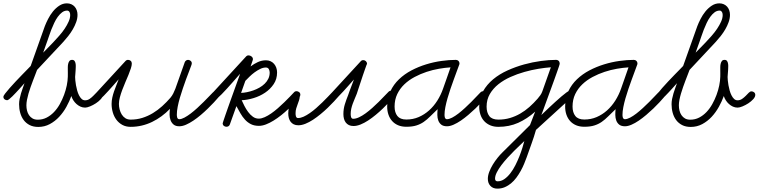

<svg xmlns="http://www.w3.org/2000/svg" viewBox="-68 -745 4508 1141"><path d="M-25.4 -149.4Q-34.2 -149.4 -41 -155Q-47.9 -160.6 -47.9 -170.4Q-47.9 -175.3 -37.4 -189.2Q-26.9 -203.1 -10.7 -221.4Q5.4 -239.7 24.9 -260.5Q44.4 -281.2 62.5 -299.8Q80.6 -318.4 94.7 -332.8Q108.9 -347.2 114.3 -353L198.2 -588.9Q205.6 -608.4 217.8 -632.3Q230 -656.2 246.6 -676.8Q263.2 -697.3 284.2 -711.2Q305.2 -725.1 329.6 -725.1Q344.2 -725.1 356 -719.7Q367.7 -714.4 375.7 -705.3Q383.8 -696.3 388.2 -683.8Q392.6 -671.4 392.6 -657.2Q392.6 -635.7 384.8 -613.8Q377 -591.8 364.7 -570.8Q352.5 -549.8 337.6 -531Q322.8 -512.2 309.1 -497.1L152.3 -329.6Q147.9 -317.4 141.6 -301.3Q135.3 -285.2 128.2 -266.6Q121.1 -248 114 -228Q106.9 -208 101.3 -188.7Q95.7 -169.4 92.3 -151.6Q88.9 -133.8 88.9 -119.1Q88.9 -103 92.5 -87.9Q96.2 -72.8 104.5 -60.5Q112.8 -48.3 125.5 -41Q138.2 -33.7 156.7 -33.7Q185.1 -33.7 209.2 -46.1Q233.4 -58.6 252.9 -79.1Q272.5 -99.6 287.4 -126.2Q302.2 -152.8 312.7 -181.2Q323.2 -209.5 328.9 -237.5Q334.5 -265.6 335 -289.1Q335.4 -298.8 335.2 -308.6Q335 -318.4 335 -328.1Q335 -335.4 335 -345.9Q335 -356.4 337.2 -366Q339.4 -375.5 344.5 -382.3Q349.6 -389.2 360.4 -389.2Q371.1 -389.2 375.7 -381.8Q380.4 -374.5 381.6 -364.5Q382.8 -354.5 382.1 -343.8Q381.3 -333 381.3 -326.7Q381.3 -316.9 379.9 -307.1Q378.4 -297.4 378.4 -287.6Q378.4 -280.3 379.6 -267.1Q380.9 -253.9 383.5 -238.5Q386.2 -223.1 390.6 -207.3Q395 -191.4 401.6 -178.5Q408.2 -165.5 417 -157.2Q425.8 -148.9 437.5 -148.9Q452.6 -148.9 464.6 -157.2Q476.6 -165.5 486.3 -175.5Q496.1 -185.5 504.2 -193.8Q512.2 -202.1 520.5 -202.1Q529.3 -202.1 536.1 -196.3Q543 -190.4 543 -181.2Q543 -168.9 530.8 -155.5Q518.6 -142.1 501.7 -131.1Q484.9 -120.1 467 -112.8Q449.2 -105.5 438 -105.5Q423.3 -105.5 410.4 -111.3Q397.5 -117.2 386.7 -126.7Q376 -136.2 367.9 -148.7Q359.9 -161.1 356 -174.3Q344.7 -143.1 326.7 -110.4Q308.6 -77.6 283.9 -51Q259.3 -24.4 228 -7.6Q196.8 9.3 159.7 9.3Q129.9 9.3 108.4 -1.7Q86.9 -12.7 73 -31.2Q59.1 -49.8 52.2 -74.2Q45.4 -98.6 45.4 -125.5Q45.4 -140.6 48.6 -157Q51.8 -173.3 56.6 -189.5Q61.5 -205.6 67.1 -220.9Q72.8 -236.3 77.6 -250.5Q73.7 -246.6 65.9 -237.5Q58.1 -228.5 47.9 -217.3Q37.6 -206.1 26.4 -194.1Q15.1 -182.1 5.1 -172.1Q-4.9 -162.1 -13.2 -155.8Q-21.5 -149.4 -25.4 -149.4ZM188.5 -432.1Q198.2 -442.4 213.9 -458Q229.5 -473.6 247.3 -492.4Q265.1 -511.2 283.4 -532Q301.8 -552.7 316.2 -574.2Q330.6 -595.7 339.8 -616.5Q349.1 -637.2 349.1 -655.3Q349.1 -659.7 348.4 -664.3Q347.7 -668.9 345.5 -672.9Q343.3 -676.8 339.8 -679.4Q336.4 -682.1 331.1 -682.1Q314.9 -682.1 301.3 -671.9Q287.6 -661.6 275.6 -645.3Q263.7 -628.9 254.2 -608.6Q244.6 -588.4 236.8 -568.4Q229 -548.3 223.4 -531Q217.8 -513.7 213.9 -503.4Z M1049.8 -389.2Q1058.1 -389.2 1064.9 -383.3Q1071.8 -377.4 1071.8 -368.7Q1071.8 -363.8 1070.3 -360.4Q1064.9 -344.7 1056.2 -322.5Q1047.4 -300.3 1037.8 -274.2Q1028.3 -248 1018.6 -219.5Q1008.8 -190.9 1000.7 -163.1Q992.7 -135.3 987.8 -109.9Q982.9 -84.5 982.9 -64.5Q982.9 -61 983.2 -56.2Q983.4 -51.3 984.9 -46.9Q986.3 -42.5 989.3 -39.6Q992.2 -36.6 997.1 -36.6Q1010.3 -36.6 1028.1 -46.1Q1045.9 -55.7 1065.2 -70.3Q1084.5 -85 1104.5 -103.3Q1124.5 -121.6 1142.3 -139.4Q1160.2 -157.2 1174.6 -172.4Q1189 -187.5 1197.8 -196.3Q1204.6 -203.1 1212.9 -203.1Q1221.2 -203.1 1228.5 -197.3Q1235.8 -191.4 1235.8 -182.1Q1235.8 -172.9 1230 -166.5Q1219.2 -153.8 1202.9 -136.2Q1186.5 -118.7 1166.7 -99.4Q1147 -80.1 1125 -61.5Q1103 -43 1080.8 -28.1Q1058.6 -13.2 1037.4 -3.9Q1016.1 5.4 997.6 5.4Q976.1 5.4 963.9 -4.6Q951.7 -14.6 945.8 -30Q939.9 -45.4 939.7 -63.5Q939.5 -81.5 941.9 -98.1Q918.5 -73.7 891.8 -54.2Q865.2 -34.7 835.9 -20.5Q806.6 -6.3 774.7 1.2Q742.7 8.8 708.5 8.8Q680.2 8.8 658.9 -2.9Q637.7 -14.6 623.5 -33.7Q609.4 -52.7 602.3 -77.1Q595.2 -101.6 595.2 -127.4Q595.2 -146.5 599.4 -165.3Q603.5 -184.1 609.9 -202.4Q616.2 -220.7 623.5 -238.5Q630.9 -256.3 637.2 -273.9Q632.8 -269 623.3 -258.1Q613.8 -247.1 601.6 -233.4Q589.4 -219.7 575.9 -204.8Q562.5 -189.9 550.3 -177.5Q538.1 -165 528.3 -157.2Q518.6 -149.4 514.2 -149.4Q505.9 -149.4 498.5 -155.3Q491.2 -161.1 491.2 -170.4Q491.2 -179.2 497.1 -186L677.2 -381.8Q683.6 -389.2 692.9 -389.2Q702.6 -389.2 709 -383.1Q715.3 -377 715.3 -367.2Q715.3 -356 709.7 -338.6Q704.1 -321.3 695.6 -300.5Q687 -279.8 677 -256.6Q667 -233.4 658.4 -210.4Q649.9 -187.5 644.3 -166.3Q638.7 -145 638.7 -127.4Q638.7 -111.8 642.8 -95.2Q647 -78.6 655.3 -64.9Q663.6 -51.3 676.8 -42.7Q689.9 -34.2 708.5 -34.2Q745.1 -34.2 777.8 -44.4Q810.5 -54.7 840.1 -72.5Q869.6 -90.3 895.8 -114Q921.9 -137.7 944.8 -164.1Q954.6 -175.8 961.7 -189.7Q968.8 -203.6 974.1 -217.8L1029.8 -375Q1032.2 -381.3 1037.6 -385.3Q1043 -389.2 1049.8 -389.2Z M1206.1 -149.4Q1197.8 -149.4 1190.4 -155.3Q1183.1 -161.1 1183.1 -170.4Q1183.1 -179.2 1189 -186L1395.5 -410.6Q1400.9 -416 1408.7 -416Q1418.5 -416 1426.8 -409.4Q1435.1 -402.8 1435.1 -392.6Q1435.1 -390.6 1433.1 -384.8Q1431.2 -378.9 1428.7 -372.1Q1426.3 -365.2 1424.1 -358.9Q1421.9 -352.5 1420.9 -350.1Q1440.9 -365.2 1464.1 -376Q1487.3 -386.7 1512.7 -386.7Q1527.8 -386.7 1540.3 -380.9Q1552.7 -375 1561 -365.2Q1569.3 -355.5 1574 -342.3Q1578.6 -329.1 1578.6 -314.5Q1578.6 -274.9 1558.3 -244.9Q1538.1 -214.8 1507.1 -194.1Q1476.1 -173.3 1439 -162.1Q1401.9 -150.9 1368.2 -149.4Q1375 -134.3 1384.5 -115.5Q1394 -96.7 1406.5 -79.8Q1418.9 -63 1434.6 -51.5Q1450.2 -40 1469.7 -40Q1485.8 -40 1504.9 -48.6Q1523.9 -57.1 1543.9 -71Q1564 -85 1583.7 -102.3Q1603.5 -119.6 1621.3 -137Q1639.2 -154.3 1654.1 -169.9Q1668.9 -185.5 1679.2 -196.3Q1685.1 -203.1 1693.8 -203.1Q1702.6 -203.1 1709.7 -197.5Q1716.8 -191.9 1716.8 -182.1Q1716.8 -172.9 1710.9 -166.5Q1699.2 -152.3 1682.4 -134.3Q1665.5 -116.2 1645.5 -97.2Q1625.5 -78.1 1603 -60.3Q1580.6 -42.5 1557.6 -28.3Q1534.7 -14.2 1512.5 -5.6Q1490.2 2.9 1470.7 2.9Q1442.9 2.9 1422.9 -7.3Q1402.8 -17.6 1387.7 -34.2Q1372.6 -50.8 1360.6 -71.8Q1348.6 -92.8 1336.9 -114.3L1297.9 -5.4Q1295.4 1.5 1290 4.9Q1284.7 8.3 1277.8 8.3Q1268.6 8.3 1262 2.7Q1255.4 -2.9 1255.4 -12.7Q1255.4 -13.7 1259.5 -26.1Q1263.7 -38.6 1270.3 -57.9Q1276.9 -77.1 1285.6 -101.8Q1294.4 -126.5 1303.7 -152.6Q1313 -178.7 1322.3 -204.3Q1331.5 -230 1339.1 -251.2Q1346.7 -272.5 1352.1 -287.1Q1357.4 -301.8 1358.9 -306.6Q1354 -301.3 1342 -287.6Q1330.1 -273.9 1314.7 -256.3Q1299.3 -238.8 1282.2 -220Q1265.1 -201.2 1249.8 -185.5Q1234.4 -169.9 1222.4 -159.7Q1210.4 -149.4 1206.1 -149.4ZM1390.1 -264.6 1364.7 -192.9Q1380.9 -193.4 1399.9 -197.3Q1418.9 -201.2 1437.7 -207.8Q1456.5 -214.4 1474.1 -224.4Q1491.7 -234.4 1505.1 -247.6Q1518.6 -260.7 1526.6 -277.3Q1534.7 -293.9 1534.7 -314Q1534.7 -324.7 1529.5 -334.2Q1524.4 -343.8 1511.7 -343.8Q1495.6 -343.8 1478.5 -335.4Q1461.4 -327.1 1445.1 -315.2Q1428.7 -303.2 1414.6 -289.3Q1400.4 -275.4 1390.1 -264.6Z M2052.2 -187.5Q2046.4 -172.9 2040 -158.2Q2033.7 -143.6 2028.3 -128.9Q2022.9 -114.3 2019.5 -99.1Q2016.1 -84 2016.1 -68.8Q2016.1 -64.9 2016.4 -59.8Q2016.6 -54.7 2018.1 -50Q2019.5 -45.4 2022.5 -42.2Q2025.4 -39.1 2030.8 -39.1Q2046.9 -39.1 2065.9 -48.1Q2085 -57.1 2104.7 -71.5Q2124.5 -85.9 2144.5 -103.8Q2164.6 -121.6 2182.4 -139.4Q2200.2 -157.2 2215.3 -173.1Q2230.5 -189 2240.7 -199.2Q2247.1 -206.1 2257.3 -206.1Q2266.6 -206.1 2272.5 -199Q2278.3 -191.9 2278.3 -183.1Q2278.3 -175.8 2272.9 -169.4Q2261.2 -155.8 2244.4 -137.7Q2227.5 -119.6 2207.5 -100.3Q2187.5 -81.1 2165 -62.5Q2142.6 -43.9 2119.9 -29.1Q2097.2 -14.2 2074.7 -5.1Q2052.2 3.9 2032.7 3.9Q2016.6 3.9 2005.4 -1.7Q1994.1 -7.3 1986.8 -16.8Q1979.5 -26.4 1976.1 -39.3Q1972.7 -52.2 1972.7 -66.9Q1972.7 -97.2 1981.2 -124.8Q1989.7 -152.3 2001 -180.2Q2003.9 -189.5 2008.8 -202.4Q2013.7 -215.3 2018.6 -228.5Q2023.4 -241.7 2028.1 -253.4Q2032.7 -265.1 2035.2 -272.5Q2030.8 -267.6 2020.8 -256.3Q2010.7 -245.1 1998.3 -231Q1985.8 -216.8 1971.9 -201.7Q1958 -186.5 1945.8 -174.3L1945.3 -173.8Q1933.6 -160.2 1916.7 -142.1Q1899.9 -124 1879.9 -104.7Q1859.9 -85.4 1837.4 -66.9Q1814.9 -48.3 1792.2 -33.4Q1769.5 -18.6 1747.1 -9.5Q1724.6 -0.5 1705.1 -0.5Q1689 -0.5 1677.7 -6.1Q1666.5 -11.7 1659.2 -21.2Q1651.9 -30.8 1648.4 -43.7Q1645 -56.6 1645 -71.3Q1645 -77.6 1646.2 -89.6Q1647.5 -101.6 1649.9 -115.7Q1652.3 -129.9 1656.2 -144.8Q1660.2 -159.7 1665.8 -171.9Q1671.4 -184.1 1678.2 -191.9Q1685.1 -199.7 1693.8 -199.7Q1702.1 -199.7 1707.8 -191.7Q1713.4 -183.6 1713.4 -175.3Q1713.4 -162.1 1709.5 -149.9Q1705.6 -137.7 1700.9 -125.7Q1696.3 -113.8 1692.4 -100.8Q1688.5 -87.9 1688.5 -73.2Q1688.5 -69.3 1688.7 -64.2Q1689 -59.1 1690.4 -54.4Q1691.9 -49.8 1694.8 -46.6Q1697.8 -43.5 1703.1 -43.5Q1718.3 -43.5 1736.1 -51.5Q1753.9 -59.6 1772.9 -72.8Q1792 -85.9 1810.8 -102.5Q1829.6 -119.1 1847.2 -136.2Q1864.7 -153.3 1879.9 -169.2Q1895 -185.1 1906.2 -196.8L2075.7 -380.9Q2081.5 -387.7 2090.8 -387.7Q2099.6 -387.7 2106.2 -381.6Q2112.8 -375.5 2113.3 -366.2Q2112.8 -366.2 2109.1 -356.2Q2105.5 -346.2 2099.9 -330.3Q2094.2 -314.5 2087.6 -294.7Q2081.1 -274.9 2074.5 -255.1Q2067.9 -235.4 2062 -217.5Q2056.2 -199.7 2052.2 -187.5Z M2532.7 -96.2Q2507.8 -72.8 2488.8 -53.5Q2469.7 -34.2 2450 -20.5Q2430.2 -6.8 2406 0.7Q2381.8 8.3 2346.7 8.3Q2319.3 8.3 2298.3 -0.5Q2277.3 -9.3 2262.7 -25.4Q2248 -41.5 2240.5 -63.5Q2232.9 -85.4 2232.9 -111.8Q2232.9 -162.6 2252 -202.9Q2271 -243.2 2303.2 -273.9Q2335.4 -304.7 2377.2 -326.7Q2418.9 -348.6 2464.4 -362.5Q2509.8 -376.5 2555.4 -382.8Q2601.1 -389.2 2641.1 -389.2Q2650.4 -389.2 2656.5 -383.1Q2662.6 -377 2662.6 -367.7Q2662.6 -365.2 2662.1 -363.5Q2661.6 -361.8 2660.6 -359.4Q2654.8 -343.3 2646.2 -320.3Q2637.7 -297.4 2628.2 -271.2Q2618.7 -245.1 2608.9 -216.6Q2599.1 -188 2591.3 -160.6Q2583.5 -133.3 2578.6 -108.2Q2573.7 -83 2573.7 -63.5Q2573.7 -60.1 2574 -55.4Q2574.2 -50.8 2575.7 -46.6Q2577.1 -42.5 2580.1 -39.6Q2583 -36.6 2587.9 -36.6Q2601.1 -36.6 2618.9 -45.9Q2636.7 -55.2 2656 -70.1Q2675.3 -85 2695.1 -103.3Q2714.8 -121.6 2732.7 -139.4Q2750.5 -157.2 2764.6 -172.4Q2778.8 -187.5 2787.6 -196.3Q2794.4 -203.1 2802.7 -203.1Q2812.5 -203.1 2818.8 -196.8Q2825.2 -190.4 2825.2 -180.7Q2825.2 -172.9 2819.8 -166.5Q2809.6 -154.3 2793.2 -136.7Q2776.9 -119.1 2757.1 -100.1Q2737.3 -81.1 2715.1 -62.3Q2692.9 -43.5 2670.7 -28.3Q2648.4 -13.2 2627.2 -3.9Q2606 5.4 2588.4 5.4Q2566.4 5.4 2554.2 -4.4Q2542 -14.2 2536.6 -29.1Q2531.2 -43.9 2531 -61.8Q2530.8 -79.6 2532.7 -96.2ZM2609.4 -344.7Q2577.6 -342.8 2540.8 -336.4Q2503.9 -330.1 2467 -317.9Q2430.2 -305.7 2395.8 -287.4Q2361.3 -269 2335 -243.9Q2308.6 -218.8 2292.7 -185.8Q2276.9 -152.8 2276.9 -111.8Q2276.9 -76.7 2293.5 -55.7Q2310.1 -34.7 2346.7 -34.7Q2386.2 -34.7 2420.2 -49.3Q2454.1 -64 2481.9 -88.9Q2509.8 -113.8 2530.8 -147Q2551.8 -180.2 2564.9 -217.8Q2576.2 -249.5 2587.2 -281Q2598.1 -312.5 2609.4 -344.7Z M3315.4 -204.6Q3323.7 -204.6 3330.1 -198.5Q3336.4 -192.4 3336.4 -184.1Q3336.4 -173.8 3329.1 -166.5L3117.2 26.9Q3105.5 68.4 3090.8 108.6Q3076.2 148.9 3062 189.5Q3055.2 208.5 3046.4 229.5Q3037.6 250.5 3026.1 271.2Q3014.6 292 3000.5 311Q2986.3 330.1 2969 344.5Q2951.7 358.9 2931.6 367.4Q2911.6 376 2887.7 376Q2861.3 376 2846.2 359.6Q2831.1 343.3 2831.1 317.9Q2831.1 298.3 2839.4 276.4Q2847.7 254.4 2860.6 233.2Q2873.5 211.9 2888.7 193.1Q2903.8 174.3 2917.5 161.1L3081.5 -1.5L3112.3 -81.5Q3064.9 -39.1 3011.5 -15.1Q2958 8.8 2893.6 8.8Q2866.7 8.8 2845.5 -0.2Q2824.2 -9.3 2809.6 -25.1Q2794.9 -41 2787.4 -63Q2779.8 -85 2779.8 -111.3Q2779.8 -162.1 2802.5 -202.4Q2825.2 -242.7 2862.5 -273.7Q2899.9 -304.7 2948 -326.4Q2996.1 -348.1 3046.6 -362.1Q3097.2 -376 3146.5 -382.6Q3195.8 -389.2 3235.8 -389.2Q3246.6 -389.2 3252.4 -382.8Q3258.3 -376.5 3258.3 -365.7Q3258.3 -363.8 3253.9 -350.8Q3249.5 -337.9 3242.4 -317.6Q3235.4 -297.4 3226.1 -271.7Q3216.8 -246.1 3207 -219.2Q3197.3 -192.4 3187.5 -166Q3177.7 -139.6 3169.9 -117.9Q3162.1 -96.2 3156.5 -81.1Q3150.9 -65.9 3148.9 -61.5Q3154.3 -66.4 3167.5 -79.1Q3180.7 -91.8 3197.5 -107.7Q3214.4 -123.5 3233.2 -140.6Q3252 -157.7 3268.6 -171.9Q3285.2 -186 3297.9 -195.3Q3310.5 -204.6 3315.4 -204.6ZM3205.6 -345.2Q3172.9 -342.8 3132.1 -336.2Q3091.3 -329.6 3048.8 -317.6Q3006.3 -305.7 2965.8 -287.6Q2925.3 -269.5 2893.8 -244.4Q2862.3 -219.2 2843 -186.3Q2823.7 -153.3 2823.7 -111.3Q2823.7 -76.2 2839.8 -55.2Q2856 -34.2 2893.6 -34.2Q2930.2 -34.2 2962.4 -43.7Q2994.6 -53.2 3023.4 -69.8Q3052.2 -86.4 3077.9 -109.1Q3103.5 -131.8 3127 -158.7Q3135.7 -168.5 3143.3 -179.4Q3150.9 -190.4 3155.3 -203.1ZM3047.9 93.3Q3039.6 101.6 3023.4 116.7Q3007.3 131.8 2987.8 151.1Q2968.3 170.4 2948.2 192.4Q2928.2 214.4 2911.6 236.3Q2895 258.3 2884.5 279.1Q2874 299.8 2874 316.4Q2874 332.5 2889.2 332.5Q2910.6 332.5 2929.7 319.1Q2948.7 305.7 2965.1 284.4Q2981.4 263.2 2994.9 236.6Q3008.3 210 3018.8 183.3Q3029.3 156.7 3036.6 132.8Q3043.9 108.9 3047.9 93.3Z M3590.3 -96.2Q3565.4 -72.8 3546.4 -53.5Q3527.3 -34.2 3507.6 -20.5Q3487.8 -6.8 3463.6 0.7Q3439.5 8.3 3404.3 8.3Q3377 8.3 3356 -0.5Q3335 -9.3 3320.3 -25.4Q3305.7 -41.5 3298.1 -63.5Q3290.5 -85.4 3290.5 -111.8Q3290.5 -162.6 3309.6 -202.9Q3328.6 -243.2 3360.8 -273.9Q3393.1 -304.7 3434.8 -326.7Q3476.6 -348.6 3522 -362.5Q3567.4 -376.5 3613 -382.8Q3658.7 -389.2 3698.7 -389.2Q3708 -389.2 3714.1 -383.1Q3720.2 -377 3720.2 -367.7Q3720.2 -365.2 3719.7 -363.5Q3719.2 -361.8 3718.3 -359.4Q3712.4 -343.3 3703.9 -320.3Q3695.3 -297.4 3685.8 -271.2Q3676.3 -245.1 3666.5 -216.6Q3656.7 -188 3648.9 -160.6Q3641.1 -133.3 3636.2 -108.2Q3631.3 -83 3631.3 -63.5Q3631.3 -60.1 3631.6 -55.4Q3631.8 -50.8 3633.3 -46.6Q3634.8 -42.5 3637.7 -39.6Q3640.6 -36.6 3645.5 -36.6Q3658.7 -36.6 3676.5 -45.9Q3694.3 -55.2 3713.6 -70.1Q3732.9 -85 3752.7 -103.3Q3772.5 -121.6 3790.3 -139.4Q3808.1 -157.2 3822.3 -172.4Q3836.4 -187.5 3845.2 -196.3Q3852.1 -203.1 3860.4 -203.1Q3870.1 -203.1 3876.5 -196.8Q3882.8 -190.4 3882.8 -180.7Q3882.8 -172.9 3877.4 -166.5Q3867.2 -154.3 3850.8 -136.7Q3834.5 -119.1 3814.7 -100.1Q3794.9 -81.1 3772.7 -62.3Q3750.5 -43.5 3728.3 -28.3Q3706.1 -13.2 3684.8 -3.9Q3663.6 5.4 3646 5.4Q3624 5.4 3611.8 -4.4Q3599.6 -14.2 3594.2 -29.1Q3588.9 -43.9 3588.6 -61.8Q3588.4 -79.6 3590.3 -96.2ZM3667 -344.7Q3635.3 -342.8 3598.4 -336.4Q3561.5 -330.1 3524.7 -317.9Q3487.8 -305.7 3453.4 -287.4Q3418.9 -269 3392.6 -243.9Q3366.2 -218.8 3350.3 -185.8Q3334.5 -152.8 3334.5 -111.8Q3334.5 -76.7 3351.1 -55.7Q3367.7 -34.7 3404.3 -34.7Q3443.8 -34.7 3477.8 -49.3Q3511.7 -64 3539.6 -88.9Q3567.4 -113.8 3588.4 -147Q3609.4 -180.2 3622.6 -217.8Q3633.8 -249.5 3644.8 -281Q3655.8 -312.5 3667 -344.7Z M3852.1 -149.4Q3843.3 -149.4 3836.4 -155Q3829.6 -160.6 3829.6 -170.4Q3829.6 -175.3 3840.1 -189.2Q3850.6 -203.1 3866.7 -221.4Q3882.8 -239.7 3902.3 -260.5Q3921.9 -281.2 3939.9 -299.8Q3958 -318.4 3972.2 -332.8Q3986.3 -347.2 3991.7 -353L4075.7 -588.9Q4083 -608.4 4095.2 -632.3Q4107.4 -656.2 4124 -676.8Q4140.6 -697.3 4161.6 -711.2Q4182.6 -725.1 4207 -725.1Q4221.7 -725.1 4233.4 -719.7Q4245.1 -714.4 4253.2 -705.3Q4261.2 -696.3 4265.6 -683.8Q4270 -671.4 4270 -657.2Q4270 -635.7 4262.2 -613.8Q4254.4 -591.8 4242.2 -570.8Q4230 -549.8 4215.1 -531Q4200.2 -512.2 4186.5 -497.1L4029.8 -329.6Q4025.4 -317.4 4019 -301.3Q4012.7 -285.2 4005.6 -266.6Q3998.5 -248 3991.5 -228Q3984.4 -208 3978.8 -188.7Q3973.1 -169.4 3969.7 -151.6Q3966.3 -133.8 3966.3 -119.1Q3966.3 -103 3970 -87.9Q3973.6 -72.8 3981.9 -60.5Q3990.2 -48.3 4002.9 -41Q4015.6 -33.7 4034.2 -33.7Q4062.5 -33.7 4086.7 -46.1Q4110.8 -58.6 4130.4 -79.1Q4149.9 -99.6 4164.8 -126.2Q4179.7 -152.8 4190.2 -181.2Q4200.7 -209.5 4206.3 -237.5Q4211.9 -265.6 4212.4 -289.1Q4212.9 -298.8 4212.6 -308.6Q4212.4 -318.4 4212.4 -328.1Q4212.4 -335.4 4212.4 -345.9Q4212.4 -356.4 4214.6 -366Q4216.8 -375.5 4221.9 -382.3Q4227.1 -389.2 4237.8 -389.2Q4248.5 -389.2 4253.2 -381.8Q4257.8 -374.5 4259 -364.5Q4260.3 -354.5 4259.5 -343.8Q4258.8 -333 4258.8 -326.7Q4258.8 -316.9 4257.3 -307.1Q4255.9 -297.4 4255.9 -287.6Q4255.9 -280.3 4257.1 -267.1Q4258.3 -253.9 4261 -238.5Q4263.7 -223.1 4268.1 -207.3Q4272.5 -191.4 4279.1 -178.5Q4285.6 -165.5 4294.4 -157.2Q4303.2 -148.9 4314.9 -148.9Q4330.1 -148.9 4342 -157.2Q4354 -165.5 4363.8 -175.5Q4373.5 -185.5 4381.6 -193.8Q4389.6 -202.1 4397.9 -202.1Q4406.7 -202.1 4413.6 -196.3Q4420.4 -190.4 4420.4 -181.2Q4420.4 -168.9 4408.2 -155.5Q4396 -142.1 4379.2 -131.1Q4362.3 -120.1 4344.5 -112.8Q4326.7 -105.5 4315.4 -105.5Q4300.8 -105.5 4287.8 -111.3Q4274.9 -117.2 4264.2 -126.7Q4253.4 -136.2 4245.4 -148.7Q4237.3 -161.1 4233.4 -174.3Q4222.2 -143.1 4204.1 -110.4Q4186 -77.6 4161.4 -51Q4136.7 -24.4 4105.5 -7.6Q4074.2 9.3 4037.1 9.3Q4007.3 9.3 3985.8 -1.7Q3964.4 -12.7 3950.4 -31.2Q3936.5 -49.8 3929.7 -74.2Q3922.9 -98.6 3922.9 -125.5Q3922.9 -140.6 3926 -157Q3929.2 -173.3 3934.1 -189.5Q3939 -205.6 3944.6 -220.9Q3950.2 -236.3 3955.1 -250.5Q3951.2 -246.6 3943.4 -237.5Q3935.5 -228.5 3925.3 -217.3Q3915 -206.1 3903.8 -194.1Q3892.6 -182.1 3882.6 -172.1Q3872.6 -162.1 3864.3 -155.8Q3856 -149.4 3852.1 -149.4ZM4065.9 -432.1Q4075.7 -442.4 4091.3 -458Q4106.9 -473.6 4124.8 -492.4Q4142.6 -511.2 4160.9 -532Q4179.2 -552.7 4193.6 -574.2Q4208 -595.7 4217.3 -616.5Q4226.6 -637.2 4226.6 -655.3Q4226.6 -659.7 4225.8 -664.3Q4225.1 -668.9 4222.9 -672.9Q4220.7 -676.8 4217.3 -679.4Q4213.9 -682.1 4208.5 -682.1Q4192.4 -682.1 4178.7 -671.9Q4165 -661.6 4153.1 -645.3Q4141.1 -628.9 4131.6 -608.6Q4122.1 -588.4 4114.3 -568.4Q4106.4 -548.3 4100.8 -531Q4095.2 -513.7 4091.3 -503.4Z"/></svg>

Font: Helvetia Verbundene
Style: Regular
Weight: 400
Designer: Peter Wiegel, original typeface by Carl Albert Fahrenwaldt 1901
Foundry: Peter Wiegel
Version: Version 2.000